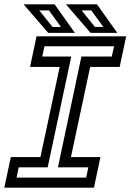

<svg xmlns="http://www.w3.org/2000/svg" viewBox="-37 -868 604 888"><path d="M-17 0 13 -141.5H150L239 -558.5H102L132 -700H546.5L516.5 -558.5H380L291 -141.5H427.5L397.5 0ZM39.5 -46.5H361.5L371.5 -94H231L339.5 -606.5H480L490.5 -654H168.5L158.5 -606.5H292.5L183.5 -94H49.5ZM505.5 -716H382L268 -848H411.5ZM441 -743.5 385 -820H340.5L402 -743.5ZM309.5 -716H186L72 -848H215.5ZM245 -743.5 189 -820H144.5L206 -743.5Z"/></svg>

Font: Tourney Thin Medium
Style: Italic
Weight: 500
Italic angle: -12°
Version: Version 1.015